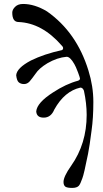

<svg xmlns="http://www.w3.org/2000/svg" viewBox="-20 -757 513 955"><path d="M72.3 -647.5Q41 -647.5 41 -694.3Q41 -709 55.2 -723.1Q69.3 -737.3 94.7 -737.3Q152.3 -737.3 213.9 -700.2Q361.3 -596.7 419.9 -406.2Q444.3 -328.1 444.3 -250Q444.3 -169.9 435.5 -108.4Q425.8 -31.2 418 7.8Q397.5 110.4 389.6 129.9Q379.9 158.2 372.1 167Q362.3 177.7 338.9 177.7Q315.4 177.7 305.7 171.9Q295.9 165 295.9 148.4Q295.9 121.1 334 67.4Q411.1 -42 411.1 -185.5Q411.1 -242.2 397.5 -305.7Q391.6 -321.3 379.9 -321.3Q300.8 -303.7 250 -211.9Q233.4 -171.9 197.3 -171.9Q162.1 -171.9 160.2 -203.1Q164.1 -246.1 243.2 -296.9Q308.6 -339.8 368.2 -355.5Q377.9 -359.4 377.9 -366.2Q377.9 -370.1 368.2 -396.5Q356.4 -427.7 349.6 -438.5Q329.1 -474.6 311.5 -474.6Q264.6 -470.7 215.8 -442.4Q173.8 -417 156.2 -389.6Q139.6 -366.2 127 -351.6Q115.2 -338.9 99.6 -338.9Q84 -338.9 73.7 -347.2Q63.5 -355.5 60.5 -382.8Q63.5 -418.9 133.8 -456.1Q199.2 -488.3 288.1 -507.8Q293.9 -510.7 293.9 -517.6Q293.9 -524.4 287.1 -530.3Q189.5 -642.6 72.3 -647.5Z"/></svg>

Font: Menaion Unicode
Style: Regular
Weight: 400
Designer: Aleksandr Andreev
Foundry: Ponomar Technologies, Inc.
Version: 2.0